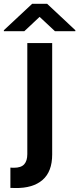

<svg xmlns="http://www.w3.org/2000/svg" viewBox="-75 -768 409 992"><path d="M66.1 -545.5H194.6V30.2Q194.6 118.6 144.7 161.8Q94.8 204.9 3.2 203.5Q-2.5 203.1 -8.3 203.1Q-14.2 203.1 -21.3 202.8V98Q-16 98.4 -11.7 98.5Q-7.5 98.7 -2.8 98.7Q34.1 98.7 50.1 80.8Q66.1 62.9 66.1 28.4ZM50.8 -606.9 129.6 -680.8 208.8 -606.9H314.3V-611.9L168.7 -748.2H90.9L-55 -611.9V-606.9Z"/></svg>

Font: Inter UI Semi Bold
Style: Regular
Weight: 600
Designer: Rasmus Andersson
Foundry: rsms
Version: 3.2;8d6f07862